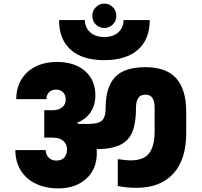

<svg xmlns="http://www.w3.org/2000/svg" viewBox="-20 -1053 1117 1063"><path d="M557 -898Q530 -898 510.5 -917.5Q491 -937 491 -965Q491 -993 510.5 -1013Q530 -1033 557 -1033Q585 -1033 604.5 -1013.5Q624 -994 624 -965Q624 -937 604.5 -917.5Q585 -898 557 -898ZM557 -720Q436 -720 371.5 -777.5Q307 -835 307 -942H450Q450 -901 479 -874.5Q508 -848 557 -848Q607 -848 635.5 -874.5Q664 -901 664 -942H809Q809 -835 743.5 -777.5Q678 -720 557 -720ZM785 -681Q902 -681 956.5 -618.5Q1011 -556 1011 -434V-317Q1011 -169 939 -91Q867 -13 735 -13Q686 -13 632 -23V-172Q679 -165 702 -165Q777 -165 806.5 -205.5Q836 -246 836 -324V-459Q836 -529 785 -529Q733 -529 733 -457Q733 -373 713.5 -324Q694 -275 646.5 -251.5Q599 -228 515 -227Q516 -220 516 -206Q516 -116 457 -63Q398 -10 303 -10Q231 -10 177 -36.5Q123 -63 94 -111Q65 -159 65 -222H233Q233 -198 249 -181Q265 -164 292 -164Q320 -164 335.5 -180.5Q351 -197 351 -225Q351 -254 331 -272.5Q311 -291 273 -291H225V-443H273Q305 -443 324.5 -459Q344 -475 344 -502Q344 -527 329 -542Q314 -557 291 -557Q267 -557 252 -542.5Q237 -528 237 -504H70Q70 -565 97.5 -611.5Q125 -658 176 -684Q227 -710 295 -710Q393 -710 450.5 -660Q508 -610 508 -525Q508 -471 481.5 -431.5Q455 -392 407 -374V-371L419 -367H473Q524 -367 544.5 -385.5Q565 -404 565 -458Q565 -569 616 -625Q667 -681 785 -681Z"/></svg>

Font: DVN-Poppins ExtBd
Style: Regular
Weight: 800
Designer: Ninad Kale (Devanagari), Jonny Pinhorn (Latin)
Foundry: Indian Type Foundry
Version: 4.004